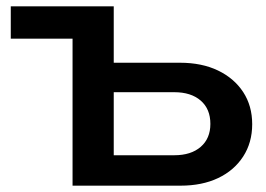

<svg xmlns="http://www.w3.org/2000/svg" viewBox="-20 -586 838 606"><path d="M311 -388H548Q617 -388 668 -363.5Q719 -339 747.5 -295.5Q776 -252 776 -194Q776 -136 747.5 -92Q719 -48 668.5 -24Q618 0 550 0H209V-524L269 -464H14V-566H339V-36L278 -96H530Q583 -96 613.5 -122.5Q644 -149 644 -195Q644 -242 613.5 -268.5Q583 -295 530 -295H311Z"/></svg>

Font: Unbounded
Style: Regular
Weight: 400
Designer: Luke Prowse, Jean-Baptiste Morizot, Fátima Lázaro, Florian Runge
Foundry: NaN
Version: Version 1.701;gftools[0.9.28.dev5+ged2979d]